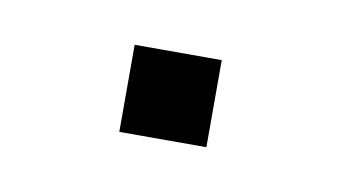

<svg xmlns="http://www.w3.org/2000/svg" viewBox="-28 -349 269 152"><g transform="rotate(10 107.0 -273.0)"><path d="M72 -238V-308H142V-238Z"/></g></svg>

Font: Mulish ExtraLight
Style: Regular
Weight: 200
Designer: Vernon Adams
Foundry: Vernon Adams
Version: Version 3.603